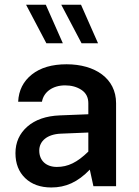

<svg xmlns="http://www.w3.org/2000/svg" viewBox="-20 -806 600 831"><path d="M482.4 -359.4C482.4 -466.8 391.1 -527.8 268.1 -527.8C205.1 -527.8 155.3 -513.2 118.2 -483.9C80.6 -454.1 61 -415 58.6 -365.7H161.6C168.9 -408.2 208.5 -436.5 261.7 -436.5C288.6 -436.5 312.5 -430.2 332.5 -417C352.5 -403.8 362.3 -384.3 362.3 -359.4V-311.5L238.8 -306.6C179.7 -304.2 132.8 -288.1 98.6 -258.3C64 -228 46.9 -189.5 46.9 -143.1C46.9 -98.1 61 -62 88.9 -35.2C116.7 -8.3 154.8 5.4 202.1 5.4C264.6 5.4 316.4 -17.6 368.7 -71.8L384.3 0H482.4ZM149.9 -154.3C149.9 -195.3 184.1 -225.1 243.2 -227.5L362.3 -232.4V-149.9C314 -103 274.4 -83.5 226.1 -83.5C178.7 -83.5 149.9 -111.8 149.9 -154.3ZM178.2 -785.6H92.8L180.7 -618.7H252ZM330.6 -785.6H245.1L333 -618.7H404.3Z"/></svg>

Font: Estedad SemiBold
Style: Regular
Weight: 600
Designer: Amin Abedi
Version: Version 7.3